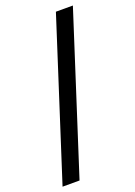

<svg xmlns="http://www.w3.org/2000/svg" viewBox="-192 -795 636 903"><g transform="rotate(-20 126.5 -343.0)"><path d="M-42 49 210 -735H295L43 49Z"/></g></svg>

Font: Archivo Narrow
Style: Bold Italic
Weight: 700
Italic angle: -8°
Designer: Hector Gatti
Foundry: Omnibus-Type
Version: Version 3.002